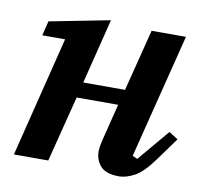

<svg xmlns="http://www.w3.org/2000/svg" viewBox="-66 -605 731 688"><g transform="rotate(10 299.5 -261.0)"><path d="M409 12Q361 12 341.5 -10.5Q322 -33 322 -63Q322 -75 325 -90Q328 -105 331 -116L362 -240H211L150 0H25L134 -438H51L64 -491L284 -534L225 -297H377L434 -522H559L445 -69L463 -61L560 -176L593 -155L532 -71Q496 -21 465.5 -4.5Q435 12 409 12Z"/></g></svg>

Font: IBM Plex Serif SmBld
Style: Italic
Weight: 600
Italic angle: -14°
Designer: Mike Abbink, Paul van der Laan, Pieter van Rosmalen
Foundry: Bold Monday
Version: Version 3.001